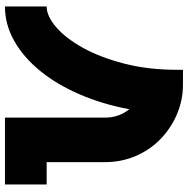

<svg xmlns="http://www.w3.org/2000/svg" viewBox="-12 -728 740 755"><g transform="rotate(-90 357.5 -350.0)"><path d="M10 -700H273V-306Q273 -252 306 -211Q326 -318 365 -407.5Q404 -497 457 -562Q510 -627 574.5 -663.5Q639 -700 710 -700V-536Q672 -536 628.5 -498.5Q585 -461 547.5 -393.5Q510 -326 485.5 -231.5Q461 -137 461 -23V0H404Q341 0 285.5 -24Q230 -48 188 -89Q146 -130 122 -186Q98 -242 98 -306V-536H10Z"/></g></svg>

Font: Aoudax Cyrillic
Style: Regular
Weight: 400
Designer: William Zhang
Foundry: William Zhang
Version: Version 1.00 June 4, 2021, initial release